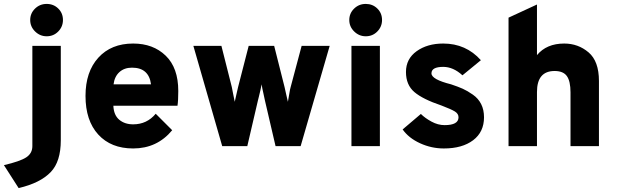

<svg xmlns="http://www.w3.org/2000/svg" viewBox="-89 -745 3144 979"><path d="M149 -560Q115 -560 90 -584.5Q65 -609 65 -643Q65 -677 89.5 -701Q114 -725 149 -725Q184 -725 208 -701.5Q232 -678 232 -643Q232 -609 208 -584.5Q184 -560 149 -560ZM6 214 -69 97Q13 78 44.5 57.5Q76 37 76 0V-511H221V-30Q221 79 170 132Q117 188 6 214Z M590 12Q477 12 412 -59Q347 -130 347 -256Q347 -379 412.5 -451Q478 -523 590 -523Q692 -523 756 -461Q820 -399 820 -281Q820 -232 816 -206H489Q491 -158 519 -134.5Q547 -111 590 -111Q660 -111 705 -165L789 -81Q712 12 590 12ZM490 -315H681Q670 -400 584 -400Q545 -400 520 -377.5Q495 -355 490 -315Z M1044 0 897 -511H1040L1093 -301Q1095 -293 1100 -265Q1105 -237 1108 -226Q1110 -233 1116 -262Q1122 -291 1125 -301L1179 -511H1309L1362 -301Q1364 -293 1370 -265Q1376 -237 1379 -226Q1381 -235 1385.5 -263.5Q1390 -292 1393 -301L1449 -511H1592L1444 0H1316L1262 -232Q1262 -235 1254.5 -267Q1247 -299 1245 -315Q1243 -303 1239 -285.5Q1235 -268 1231 -252Q1227 -236 1226 -232L1172 0Z M1776 -560Q1742 -560 1717 -584.5Q1692 -609 1692 -643Q1692 -677 1716.5 -701Q1741 -725 1776 -725Q1811 -725 1835 -701.5Q1859 -678 1859 -643Q1859 -609 1835 -584.5Q1811 -560 1776 -560ZM1703 0V-511H1848V0Z M2174 12Q2111 12 2053 -14.5Q1995 -41 1964 -85L2057 -164Q2078 -143 2111 -125Q2144 -107 2178 -107Q2249 -107 2249 -147Q2249 -165 2230.5 -176.5Q2212 -188 2162 -207Q2067 -239 2024 -275.5Q1981 -312 1981 -378Q1981 -445 2035.5 -484Q2090 -523 2171 -523Q2287 -523 2363 -438L2269 -361Q2222 -404 2171 -404Q2111 -404 2111 -371Q2111 -340 2211 -315Q2247 -303 2270.5 -292.5Q2294 -282 2322 -262.5Q2350 -243 2364.5 -214Q2379 -185 2379 -147Q2379 -72 2323.5 -30Q2268 12 2174 12Z M2504 0V-655L2649 -722V-464Q2698 -523 2788 -523Q2859 -523 2912 -478Q2965 -433 2965 -332V0H2820V-274Q2820 -331 2801.5 -357Q2783 -383 2739 -383Q2649 -383 2649 -276V0Z"/></svg>

Font: Overpass Heavy
Style: Regular
Weight: 900
Designer: Delve Withrington, Thomas Jockin
Foundry: Delve Fonts
Version: Version 3.000;DELV;Overpass